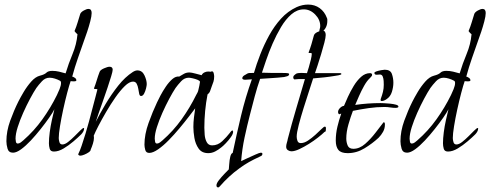

<svg xmlns="http://www.w3.org/2000/svg" viewBox="-20 -663 2145 840"><path d="M37 5Q18 5 13 -12.5Q8 -30 8 -45Q8 -89 24.5 -134.5Q41 -180 60 -218Q69 -236 83.5 -260.5Q98 -285 116.5 -306Q135 -327 155 -332Q175 -337 183 -345Q191 -353 209 -353Q224 -353 238.5 -349.5Q253 -346 267 -342Q280 -385 297.5 -427Q315 -469 319 -513Q315 -516 312 -519.5Q309 -523 306 -527Q314 -546 319.5 -564.5Q325 -583 331 -602Q334 -610 346.5 -617Q359 -624 367 -624Q381 -624 381 -606Q381 -593 375 -570Q369 -547 361.5 -524.5Q354 -502 349 -489Q335 -449 321 -409Q307 -369 296 -328Q301 -327 307.5 -322.5Q314 -318 314 -312Q314 -308 309 -307.5Q304 -307 302 -307Q298 -307 295 -307.5Q292 -308 289 -308Q283 -291 274 -257Q265 -223 256.5 -184Q248 -145 242.5 -111Q237 -77 237 -59Q237 -51 240 -41Q243 -31 253 -31Q264 -31 278 -42Q292 -53 306 -67Q320 -81 331 -92Q342 -103 346 -103Q348 -103 348 -101Q348 -94 344 -87Q340 -80 335 -75Q322 -62 301.5 -44.5Q281 -27 258.5 -13.5Q236 0 216 0Q201 0 197.5 -12Q194 -24 194 -36Q194 -57 197.5 -84Q201 -111 207 -138Q213 -165 218 -185Q211 -171 195 -148Q179 -125 158 -98.5Q137 -72 115 -48.5Q93 -25 72.5 -10Q52 5 37 5ZM58 -35Q64 -35 71 -40Q78 -45 82 -49Q129 -90 165.5 -141Q202 -192 229 -247Q234 -257 240.5 -273Q247 -289 247 -300Q247 -308 242 -310Q233 -315 220.5 -319Q208 -323 197 -323Q178 -323 163.5 -307.5Q149 -292 139 -278Q127 -260 111.5 -231Q96 -202 81.5 -169.5Q67 -137 57.5 -107Q48 -77 48 -56Q48 -51 49.5 -43Q51 -35 58 -35Z M332 18Q324 18 322 12Q326 3 330 -6Q334 -15 337 -25Q355 -78 369.5 -132Q384 -186 398 -240L406 -271Q406 -274 399 -273.5Q392 -273 391 -276Q398 -294 403.5 -312.5Q409 -331 416 -349Q419 -357 435 -364Q451 -371 459 -371Q473 -371 473 -358Q473 -351 466.5 -329.5Q460 -308 450.5 -279.5Q441 -251 430.5 -221.5Q420 -192 411.5 -167.5Q403 -143 399 -130Q417 -166 442 -208Q467 -250 497 -288Q527 -326 561 -348Q572 -355 581 -355Q602 -355 612 -333.5Q622 -312 622 -295Q622 -289 619 -276.5Q616 -264 610.5 -253.5Q605 -243 597 -243Q591 -243 589 -252.5Q587 -262 585 -274.5Q583 -287 578 -296.5Q573 -306 562 -306Q546 -306 526 -286.5Q506 -267 485 -237Q464 -207 444.5 -173.5Q425 -140 410.5 -112Q396 -84 390 -69Q391 -66 391 -60Q391 -49 386.5 -34.5Q382 -20 377 -9Q377 -3 368.5 3Q360 9 349 13.5Q338 18 332 18Z M891 7Q863 7 849 -13Q835 -33 830.5 -59.5Q826 -86 826 -107Q826 -128 828.5 -148.5Q831 -169 834 -189Q824 -176 806 -152.5Q788 -129 765 -101.5Q742 -74 718 -49.5Q694 -25 671.5 -9.5Q649 6 633 6Q619 6 615.5 -7Q612 -20 612 -30Q612 -75 630 -125Q648 -175 667 -215Q672 -226 682 -245Q692 -264 705.5 -284Q719 -304 734 -317Q749 -330 764 -328Q775 -335 785.5 -340.5Q796 -346 809 -346Q817 -346 835.5 -341Q854 -336 862 -334Q866 -342 874 -346Q882 -350 890 -350Q898 -350 901 -349Q905 -351 907 -351Q913 -351 915 -342.5Q917 -334 917 -329Q917 -316 914 -306Q911 -296 906 -284Q902 -274 899.5 -265.5Q897 -257 888 -250Q881 -214 877.5 -177.5Q874 -141 874 -104Q874 -91 875.5 -73Q877 -55 884.5 -41Q892 -27 908 -27Q933 -27 952.5 -45.5Q972 -64 985 -81Q987 -84 990 -87.5Q993 -91 997 -93L1000 -87Q1000 -77 990 -63Q980 -49 968 -36.5Q956 -24 948 -18Q936 -8 921.5 -0.5Q907 7 891 7ZM667 -35Q673 -35 680 -40Q687 -45 691 -49Q738 -90 774.5 -141Q811 -192 838 -247Q841 -252 844 -258Q847 -264 848 -270Q850 -278 852 -287.5Q854 -297 855 -305Q854 -310 844 -314Q834 -318 822.5 -320.5Q811 -323 806 -323Q787 -323 772.5 -307.5Q758 -292 748 -278Q736 -260 720.5 -231Q705 -202 690.5 -169.5Q676 -137 666.5 -107Q657 -77 657 -56Q657 -51 658.5 -43Q660 -35 667 -35Z M935 157Q927 157 927 148Q927 139 938 125Q949 111 962 97.5Q975 84 981 78Q982 70 983 53.5Q984 37 987.5 22.5Q991 8 998 6Q1015 -75 1034.5 -156.5Q1054 -238 1082 -316Q1075 -316 1067 -315Q1059 -314 1051 -314Q1048 -314 1044 -315.5Q1040 -317 1040 -321Q1040 -326 1044.5 -330Q1049 -334 1052 -335Q1063 -343 1070.5 -343.5Q1078 -344 1091 -344Q1102 -382 1118.5 -424.5Q1135 -467 1157.5 -508Q1180 -549 1209.5 -581.5Q1239 -614 1278 -632Q1303 -643 1328 -643Q1357 -643 1378.5 -627.5Q1400 -612 1410 -585Q1412 -581 1412 -578Q1412 -575 1412 -571Q1412 -542 1390 -524Q1388 -523 1385.5 -521Q1383 -519 1380 -519L1378 -520Q1377 -522 1377 -525Q1377 -531 1379 -537Q1381 -543 1381 -549Q1381 -577 1359 -599.5Q1337 -622 1309 -622Q1280 -622 1255 -600.5Q1230 -579 1209.5 -544.5Q1189 -510 1172.5 -472Q1156 -434 1144.5 -400Q1133 -366 1126 -345Q1146 -344 1165.5 -344Q1185 -344 1205 -344Q1216 -344 1230.5 -343.5Q1245 -343 1245 -339Q1245 -332 1236.5 -329.5Q1228 -327 1223 -326Q1197 -323 1170.5 -321.5Q1144 -320 1118 -318Q1105 -281 1094.5 -241.5Q1084 -202 1074 -163Q1061 -113 1050 -61.5Q1039 -10 1035 42Q1043 38 1061.5 29.5Q1080 21 1098 13Q1116 5 1121 5Q1128 5 1128 10Q1128 16 1123 19Q1118 22 1113 24Q1091 34 1069.5 46Q1048 58 1028 73Q1003 91 982 110.5Q961 130 941 153Q937 157 935 157Z M1255 -1Q1247 -1 1239.5 -6Q1232 -11 1232 -21Q1232 -29 1235 -38.5Q1238 -48 1239 -55Q1256 -121 1275.5 -186.5Q1295 -252 1314 -317H1286Q1283 -317 1280 -316.5Q1277 -316 1274 -316H1270Q1269 -316 1269 -315.5Q1269 -315 1269 -315Q1263 -318 1263 -324Q1263 -329 1265.5 -332Q1268 -335 1271 -337Q1276 -342 1283.5 -343Q1291 -344 1298 -344Q1304 -344 1310.5 -343.5Q1317 -343 1323 -343Q1326 -352 1331 -368.5Q1336 -385 1340 -402Q1344 -419 1344 -427Q1344 -432 1337.5 -431Q1331 -430 1330 -433Q1337 -451 1342.5 -469.5Q1348 -488 1353 -507Q1355 -516 1368 -522.5Q1381 -529 1390 -529Q1399 -529 1402 -523.5Q1405 -518 1405 -510Q1405 -499 1399 -476Q1393 -453 1385 -426.5Q1377 -400 1369.5 -377Q1362 -354 1358 -343H1470Q1471 -343 1474 -340Q1474 -336 1460.5 -333.5Q1447 -331 1445 -331Q1422 -327 1398 -324.5Q1374 -322 1350 -320Q1344 -301 1332.5 -266Q1321 -231 1308.5 -191Q1296 -151 1287 -116.5Q1278 -82 1278 -65Q1278 -56 1281.5 -46.5Q1285 -37 1296 -37Q1311 -37 1327.5 -48Q1344 -59 1359.5 -73Q1375 -87 1386 -98Q1397 -109 1401 -109Q1406 -109 1406 -102Q1406 -100 1405.5 -93Q1405 -86 1400 -86Q1390 -76 1371.5 -61.5Q1353 -47 1331.5 -33.5Q1310 -20 1289.5 -10.5Q1269 -1 1255 -1Z M1650 -221Q1645 -221 1645 -226Q1645 -229 1646 -231Q1652 -247 1655.5 -261.5Q1659 -276 1659 -292Q1659 -298 1658.5 -308.5Q1658 -319 1654.5 -328Q1651 -337 1642 -337Q1638 -337 1635 -336.5Q1632 -336 1628 -336Q1618 -336 1618 -344Q1618 -348 1627.5 -351Q1637 -354 1648 -356Q1659 -358 1663 -358Q1688 -358 1694.5 -339.5Q1701 -321 1701 -301Q1701 -282 1694.5 -261Q1688 -240 1671 -229Q1667 -226 1661 -223.5Q1655 -221 1650 -221ZM1501 7Q1472 7 1460.5 -7Q1449 -21 1449 -48Q1449 -78 1456 -108Q1463 -138 1473 -166L1464 -163Q1459 -166 1459 -173Q1459 -182 1467.5 -190.5Q1476 -199 1485 -200Q1491 -215 1502 -239Q1513 -263 1527.5 -287Q1542 -311 1560 -327Q1578 -343 1599 -343Q1608 -343 1608 -335Q1608 -332 1604 -327.5Q1600 -323 1598 -321Q1585 -309 1573 -287.5Q1561 -266 1551 -243.5Q1541 -221 1534 -204Q1562 -208 1589.5 -210Q1617 -212 1645 -212Q1648 -212 1660 -211.5Q1672 -211 1687 -209.5Q1702 -208 1712.5 -205Q1723 -202 1723 -197Q1723 -193 1718.5 -192Q1714 -191 1712 -191Q1699 -191 1687 -193Q1675 -195 1662 -195Q1628 -195 1593 -190Q1558 -185 1524 -178Q1514 -152 1504.5 -119Q1495 -86 1495 -57Q1495 -41 1501 -26.5Q1507 -12 1526 -12Q1553 -12 1577.5 -33.5Q1602 -55 1623 -82.5Q1644 -110 1658 -128H1659Q1663 -128 1663.5 -124Q1664 -120 1664 -118Q1664 -101 1656 -86.5Q1648 -72 1636 -60Q1609 -35 1574.5 -14Q1540 7 1501 7Z M1761 5Q1742 5 1737 -12.5Q1732 -30 1732 -45Q1732 -89 1748.5 -134.5Q1765 -180 1784 -218Q1793 -236 1807.5 -260.5Q1822 -285 1840.5 -306Q1859 -327 1879 -332Q1899 -337 1907 -345Q1915 -353 1933 -353Q1948 -353 1962.5 -349.5Q1977 -346 1991 -342Q2004 -385 2021.5 -427Q2039 -469 2043 -513Q2039 -516 2036 -519.5Q2033 -523 2030 -527Q2038 -546 2043.5 -564.5Q2049 -583 2055 -602Q2058 -610 2070.5 -617Q2083 -624 2091 -624Q2105 -624 2105 -606Q2105 -593 2099 -570Q2093 -547 2085.5 -524.5Q2078 -502 2073 -489Q2059 -449 2045 -409Q2031 -369 2020 -328Q2025 -327 2031.5 -322.5Q2038 -318 2038 -312Q2038 -308 2033 -307.5Q2028 -307 2026 -307Q2022 -307 2019 -307.5Q2016 -308 2013 -308Q2007 -291 1998 -257Q1989 -223 1980.5 -184Q1972 -145 1966.5 -111Q1961 -77 1961 -59Q1961 -51 1964 -41Q1967 -31 1977 -31Q1988 -31 2002 -42Q2016 -53 2030 -67Q2044 -81 2055 -92Q2066 -103 2070 -103Q2072 -103 2072 -101Q2072 -94 2068 -87Q2064 -80 2059 -75Q2046 -62 2025.5 -44.5Q2005 -27 1982.5 -13.5Q1960 0 1940 0Q1925 0 1921.5 -12Q1918 -24 1918 -36Q1918 -57 1921.5 -84Q1925 -111 1931 -138Q1937 -165 1942 -185Q1935 -171 1919 -148Q1903 -125 1882 -98.5Q1861 -72 1839 -48.5Q1817 -25 1796.5 -10Q1776 5 1761 5ZM1782 -35Q1788 -35 1795 -40Q1802 -45 1806 -49Q1853 -90 1889.5 -141Q1926 -192 1953 -247Q1958 -257 1964.5 -273Q1971 -289 1971 -300Q1971 -308 1966 -310Q1957 -315 1944.5 -319Q1932 -323 1921 -323Q1902 -323 1887.5 -307.5Q1873 -292 1863 -278Q1851 -260 1835.5 -231Q1820 -202 1805.5 -169.5Q1791 -137 1781.5 -107Q1772 -77 1772 -56Q1772 -51 1773.5 -43Q1775 -35 1782 -35Z"/></svg>

Font: Moon Dance
Style: Regular
Weight: 400
Designer: Robert E. Leuschke
Foundry: Robert E. Leuschke
Version: Version 1.010; ttfautohint (v1.8.3)